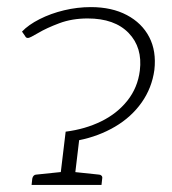

<svg xmlns="http://www.w3.org/2000/svg" viewBox="-20 -521 486 541"><path d="M147 0 165 -150Q220 -157 265 -179Q310 -201 339 -237.5Q368 -274 374 -322Q382 -387 342.5 -428Q303 -469 227 -469Q183 -469 147 -455.5Q111 -442 87.5 -428Q64 -414 59 -414Q53 -414 51 -419L42 -432Q60 -451 91.5 -467Q123 -483 160.5 -492Q198 -501 236 -501Q295 -501 337.5 -478.5Q380 -456 400.5 -416.5Q421 -377 415 -324Q408 -273 379 -232Q350 -191 304 -164Q258 -137 203 -126L188 0ZM69 0 71 -18Q72 -23 75 -26Q78 -29 82 -29L159 -37L160 0ZM175 0 183 -37 259 -29Q263 -29 266 -26Q269 -23 268 -18L266 0Z"/></svg>

Font: Aleo ExtraLight
Style: Italic
Weight: 250
Italic angle: -7°
Designer: Alessio Laiso
Foundry: Alessio Laiso
Version: Version 2.001;gftools[0.9.29]